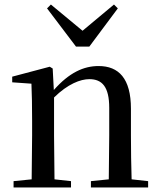

<svg xmlns="http://www.w3.org/2000/svg" viewBox="-20 -829 708 849"><path d="M205 -809 188 -792 316 -623H375L501 -792L484 -809L345 -693ZM460 0H635V-28L562 -36C560 -91 559 -174 559 -230V-348C559 -482 505 -537 416 -537C350 -537 286 -508 218 -431L213 -526L200 -534L34 -490V-465L119 -459C121 -410 122 -363 122 -295V-230L120 -36L40 -28V0H294V-28L221 -36L219 -230V-398C280 -458 336 -479 375 -479C431 -479 463 -446 463 -352V-230L461 -36L382 -28V0Z"/></svg>

Font: Noto Serif KR Medium
Style: Regular
Weight: 500
Designer: Ryoko NISHIZUKA 西塚涼子 (kana & ideographs); Frank Grießhammer (Latin, Greek & Cyrillic); Wenlong ZHANG 张文龙 (bopomofo); San
Foundry: Adobe
Version: Version 2.001;hotconv 1.1.0;makeotfexe 2.6.0